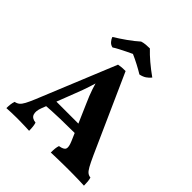

<svg xmlns="http://www.w3.org/2000/svg" viewBox="-239 -1038 1190 1190"><g transform="rotate(45 356.0 -442.5)"><path d="M376 -682 604.4 -171.4Q625.2 -125.6 638.2 -102.5Q651.2 -79.4 662.4 -70.9Q673.6 -62.4 688.6 -61Q692.6 -48 694.2 -32.1Q695.8 -16.2 695.8 3Q679.8 2 652.8 1.2Q625.8 0.4 598.9 0.2Q572 0 556 0Q544 0 523.5 0.2Q503 0.4 480 0.9Q457 1.4 436.9 1.9Q416.8 2.4 405.2 3Q405.2 -18.6 406.8 -33.5Q408.4 -48.4 412.8 -61Q449 -66.8 455.7 -82.9Q462.4 -99 445.8 -137.8L346.4 -366.8Q324.6 -415.2 310.7 -456.6Q296.8 -498 287.4 -540.4H311.6Q299.6 -497 285.9 -454.6Q272.2 -412.2 254.2 -367.2L170.2 -150Q156 -113.2 163.9 -89.2Q171.8 -65.2 207.4 -61Q211.4 -47.8 213.2 -32Q215 -16.2 215 3Q204 2 184.7 1.5Q165.4 1 144.1 0.5Q122.8 0 106.8 0Q81.8 0 56.2 1Q30.6 2 16 3Q16 -14.8 17.8 -30.2Q19.6 -45.6 24.8 -60.6Q41.6 -63.6 53.6 -73.2Q65.6 -82.8 77.2 -104.4Q88.8 -126 104.8 -164.4L314.8 -676.8Q330.8 -680 344.1 -681Q357.4 -682 376 -682ZM423.2 -244.6 439.4 -187.6Q372 -187.6 299 -185.7Q226 -183.8 158 -178.2L173.4 -244.6ZM215.2 -728Q197 -731.4 184.8 -745.7Q172.6 -760 168.6 -773.4Q205.6 -796 245.4 -824.2Q285.2 -852.4 315.2 -879.4Q331 -884.4 348.5 -886Q366 -887.6 383.2 -887.6Q409.6 -859.6 444.4 -830Q479.2 -800.4 521.6 -770.2Q509.4 -755 493.2 -743.9Q477 -732.8 451.6 -727.4Q426 -743.2 394.4 -759.7Q362.8 -776.2 333.2 -789.2Q317.4 -782 295.6 -771.3Q273.8 -760.6 252 -749.3Q230.2 -738 215.2 -728Z"/></g></svg>

Font: Vollkorn
Style: Regular
Weight: 400
Designer: Friedrich Althausen
Foundry: Friedrich Althausen
Version: Version 4.104